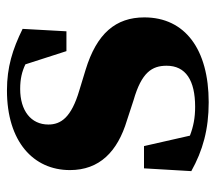

<svg xmlns="http://www.w3.org/2000/svg" viewBox="-54 -549 620 552"><g transform="rotate(-90 256.0 -273.0)"><path d="M238 17C390 17 482 -51 482 -168C482 -250 436 -305 331 -337L272 -355C194 -378 174 -408 174 -444C174 -494 214 -525 276 -525C305 -525 326 -520 347 -510L385 -392H442L449 -518C390 -547 339 -563 272 -563C125 -563 43 -487 43 -382C43 -297 96 -245 186 -218L244 -199C324 -176 343 -146 343 -104C343 -49 301 -22 225 -22C193 -22 168 -27 142 -37L112 -169H48L40 -33C99 0 160 17 238 17Z"/></g></svg>

Font: Noto Serif CJK SC Black
Style: Regular
Weight: 900
Designer: Ryoko NISHIZUKA 西塚涼子 (kana & ideographs); Frank Grießhammer (Latin, Greek & Cyrillic); Wenlong ZHANG 张文龙 (bopomofo); San
Foundry: Adobe
Version: Version 2.001;hotconv 1.1.0;makeotfexe 2.6.0